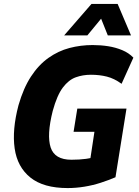

<svg xmlns="http://www.w3.org/2000/svg" viewBox="-20 -945 708 976"><path d="M324 11Q201 11 134.5 -42.5Q68 -96 54.5 -190.5Q41 -285 74 -410Q99 -497 137.5 -556Q176 -615 226 -650.5Q276 -686 333 -701Q390 -716 451 -716Q492 -716 530 -710Q568 -704 601.5 -690Q635 -676 658 -652L598 -519Q561 -546 523.5 -555.5Q486 -565 442 -565Q401 -565 365 -552Q329 -539 299.5 -500Q270 -461 248 -381Q217 -258 237.5 -195.5Q258 -133 343 -133Q384 -133 417 -137.5Q450 -142 484 -154L435 -110L460 -275H354L373 -393H623L567 -44Q532 -29 492 -16Q452 -3 409 4Q366 11 324 11ZM306 -765 445 -925H578L646 -765H528L494 -850L424 -765Z"/></svg>

Font: Nunito Sans 7pt Condensed Black
Style: Italic
Weight: 900
Width: 3
Italic angle: -9°
Designer: Vernon Adams
Foundry: Vernon Adams
Version: Version 3.101;gftools[0.9.27]